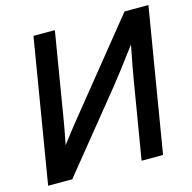

<svg xmlns="http://www.w3.org/2000/svg" viewBox="-106 -834 940 940"><g transform="rotate(-15 363.5 -364.0)"><path d="M606.4 0H497.6L563 -393.6Q566.9 -416.5 574.7 -459.7Q582.5 -502.9 594.7 -563Q549.3 -502.4 514.2 -456.3Q479 -410.2 460 -386.7L146 0H23.9L144.5 -727.5H252.9L181.2 -294.4Q178.2 -276.4 171.9 -241.5Q165.5 -206.5 158.2 -169.9Q185.5 -206.5 212.4 -240.5Q239.3 -274.4 255.4 -293.9L606 -727.5H727.1Z"/></g></svg>

Font: Inter Display Medium
Style: Italic
Weight: 500
Italic angle: -9.39999°
Designer: Rasmus Andersson
Foundry: rsms
Version: Version 4.000;git-a52131595